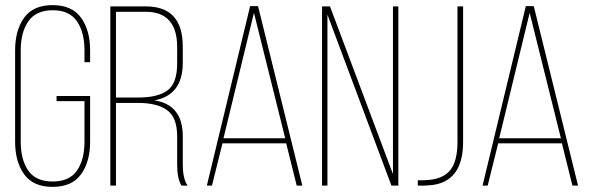

<svg xmlns="http://www.w3.org/2000/svg" viewBox="-20 -725 2315 750"><path d="M185 -705Q261 -705 296.5 -656Q332 -607 332 -528V-482H310V-529Q310 -599 280.5 -642Q251 -685 186 -685Q121 -685 91 -642Q61 -599 61 -529V-171Q61 -101 90.5 -58.5Q120 -16 186 -16Q251 -16 280.5 -58.5Q310 -101 310 -171V-330H201V-350H332V-172Q332 -93 296.5 -44Q261 5 185 5Q110 5 74.5 -44Q39 -93 39 -172V-528Q39 -607 74.5 -656Q110 -705 185 -705Z M411 -700H550Q694 -700 694 -543V-480Q694 -353 583 -333Q694 -316 694 -193V-83Q694 -26 713 0H689Q672 -27 672 -83V-193Q672 -266 633 -294.5Q594 -323 519 -323H433V0H411ZM433 -344H519Q597 -344 634.5 -372Q672 -400 672 -477V-541Q672 -679 549 -679H433Z M1098 -165H849L808 0H788L957 -701H988L1161 0H1139ZM972 -675 853 -185H1094Z M1259 -668V0H1238V-700H1269L1515 -45V-700H1536V0H1509Z M1612 0V-21Q1628 -20 1654 -22Q1713 -27 1740 -62Q1767 -97 1767 -170V-700H1789V-171Q1789 -10 1656 -1Q1628 1 1612 0Z M2175 -165H1926L1885 0H1865L2034 -701H2065L2238 0H2216ZM2049 -675 1930 -185H2171Z"/></svg>

Font: Bebas Neue Light
Style: Regular
Weight: 300
Designer: Ryoichi Tsunekawa
Foundry: Ryoichi Tsunekawa
Version: Version 1.003;PS 001.003;hotconv 1.0.70;makeotf.lib2.5.58329